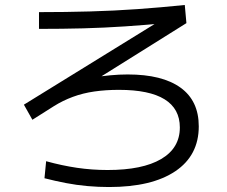

<svg xmlns="http://www.w3.org/2000/svg" viewBox="-20 -768 920 777"><path d="M160 -46.7 166.7 -115.6Q231.1 -97.8 291.7 -88.9Q352.2 -80 415.6 -80Q556.7 -80 632.2 -124.4Q707.8 -168.9 707.8 -252.2Q707.8 -327.8 646.1 -366.1Q584.4 -404.4 461.1 -404.4Q408.9 -404.4 362.2 -397.8Q315.6 -391.1 275 -376.1Q234.4 -361.1 198.9 -338.9L111.1 -283.3L76.7 -344.4L642.2 -693.3L650 -674.4Q566.7 -666.7 484.4 -661.1Q402.2 -655.6 317.2 -653.3Q232.2 -651.1 137.8 -651.1V-718.9Q246.7 -718.9 344.4 -721.7Q442.2 -724.4 536.1 -731.1Q630 -737.8 727.8 -747.8L734.4 -674.4L262.2 -378.9L234.4 -420Q257.8 -431.1 288.9 -439.4Q320 -447.8 355 -453.9Q390 -460 426.1 -463.3Q462.2 -466.7 496.7 -466.7Q636.7 -466.7 710.6 -413.3Q784.4 -360 784.4 -256.7Q784.4 -138.9 689.4 -75Q594.4 -11.1 421.1 -11.1Q377.8 -11.1 333.9 -15Q290 -18.9 246.7 -27.2Q203.3 -35.6 160 -46.7Z"/></svg>

Font: Paperlogy 4 Regular
Style: Regular
Weight: 400
Designer: redesigned by Lee Juim, glyphs from Gmarket Sans & Montserrat
Foundry: PT&
Version: Version 1.001